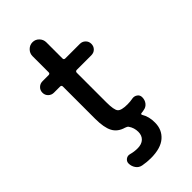

<svg xmlns="http://www.w3.org/2000/svg" viewBox="-277 -762 1054 1054"><g transform="rotate(-45 250.0 -235.0)"><path d="M99.6 -411.1Q81.1 -411.1 67.9 -423.8Q54.7 -436.5 54.7 -455.6Q54.7 -474.6 67.9 -487.3Q81.1 -500 99.6 -500H146.5Q158.2 -500 158.2 -510.7V-635.7Q158.2 -658.2 174.3 -674.3Q190.4 -690.4 212.4 -690.4Q234.4 -690.4 250 -674.3Q265.6 -658.2 265.6 -635.7V-510.7Q265.6 -500 277.3 -500H389.6Q408.2 -500 421.4 -487.3Q434.6 -474.6 434.6 -455.6Q434.6 -436.5 421.9 -423.8Q409.2 -411.1 389.6 -411.1H277.3Q266.6 -411.1 265.6 -400.4V-169.9Q265.6 -111.3 278.8 -95.7Q292 -80.1 339.8 -80.1Q362.3 -80.1 380.9 -84Q397.5 -86.9 411.1 -77.6Q424.8 -68.4 424.8 -50.8Q424.8 -29.3 412.6 -13.7Q400.4 2 379.9 4.9Q376 5.9 370.1 6.8Q364.3 7.8 360.4 7.8Q357.4 7.8 355.5 10.7Q353.5 13.7 355.5 16.6Q377 51.8 376 97.7Q376 152.3 337.4 186Q298.8 219.7 221.7 219.7Q191.4 219.7 160.2 213.9Q138.7 210 126.5 192.4Q114.3 174.8 114.3 153.3Q114.3 137.7 127.4 127.9Q140.6 118.2 157.2 123Q181.6 129.9 208 129.9Q240.2 129.9 257.8 113.3Q275.4 96.7 275.4 68.4Q275.4 37.1 257.8 11.7Q252.9 4.9 240.2 1Q195.3 -11.7 176.8 -46.9Q158.2 -82 158.2 -150.4V-400.4Q158.2 -411.1 146.5 -411.1Z"/></g></svg>

Font: Rounded-X Mgen+ 1m medium
Style: Regular
Weight: 500
Designer: [Source Han Sans]
Ryoko NISHIZUKA  (kana & ideographs); Paul D. Hunt (Latin, Greek & Cyrillic); Wenlong ZHANG  (bopomofo
Version: Version 1.059.20150602